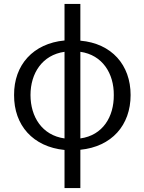

<svg xmlns="http://www.w3.org/2000/svg" viewBox="-20 -758 738 982"><path d="M310 204H391V8C551 -8 648 -117 648 -272C648 -426 551 -536 391 -550V-738H310V-551C150 -536 51 -426 52 -272C51 -117 149 -7 310 9ZM136 -272C136 -383 196 -477 310 -493V-50C195 -66 136 -161 136 -272ZM391 -50V-493C504 -477 563 -382 562 -272C563 -161 506 -66 391 -50Z"/></svg>

Font: Wafeq
Style: Regular
Weight: 400
Designer: Rasmus Andersson & Azza Alameddine
Foundry: Google & TypeTogether
Version: Version 3.000;FEAKit 1.0